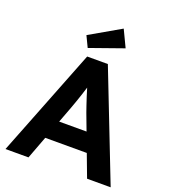

<svg xmlns="http://www.w3.org/2000/svg" viewBox="-165 -1053 1027 1170"><g transform="rotate(20 349.0 -468.0)"><path d="M8 0 283 -700H417L690 0H537L395 -377Q389 -394 380.5 -419Q372 -444 363 -472Q354 -500 346.5 -525.5Q339 -551 334 -567L361 -568Q355 -546 347.5 -521.5Q340 -497 331.5 -471Q323 -445 314.5 -421Q306 -397 298 -375L157 0ZM136 -147 186 -269H505L556 -147ZM268 -750 234 -821 434 -936 486 -827Z"/></g></svg>

Font: Readex Pro SemiBold
Style: Regular
Weight: 600
Designer: Bonnie Shaver-Troup, Thomas Jockin
Foundry: Lexend
Version: Version 1.204